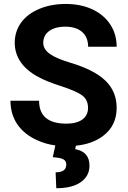

<svg xmlns="http://www.w3.org/2000/svg" viewBox="-20 -741 655 986"><path d="M432.1 -186.5C432.1 -135.7 391.1 -106 321.3 -106C227.5 -106 180.7 -145 180.7 -223.6H33.7C33.7 -131.8 82 -60.1 171.9 -20.5C200.7 -7.3 231.4 1.5 264.2 5.9L251 66.4C299.8 69.8 320.3 77.1 320.3 104.5C320.3 130.9 302.2 144 265.6 144L269 225.6C323.2 225.6 365.2 215.3 395 194.3C424.8 173.3 439.5 145 439.5 109.4C439.5 62 415 33.7 366.2 24.9L369.6 7.3C426.3 1.5 472.7 -15.1 509.3 -43C555.7 -77.6 579.1 -126 579.1 -187.5C579.1 -242.7 560.1 -289.1 522 -326.2C483.9 -363.3 423.3 -394.5 339.8 -419.4C249.5 -446.8 202.1 -475.1 202.1 -521.5C202.1 -570.8 243.7 -604 315.4 -604C389.6 -604 432.6 -565.9 432.6 -501H579.1C579.1 -543.5 568.4 -581.5 546.4 -615.2C524.4 -648.9 493.2 -674.8 453.6 -693.4C414.1 -711.4 368.7 -720.7 317.9 -720.7C267.6 -720.7 222.2 -712.4 181.6 -695.3C100.6 -661.6 55.7 -598.6 55.7 -522C55.7 -448.2 96.2 -389.2 176.8 -345.7C206.5 -329.6 246.6 -313.5 297.4 -297.4C348.1 -280.8 383.3 -265.1 402.8 -250.5C422.4 -235.4 432.1 -214.4 432.1 -186.5Z"/></svg>

Font: Roboto
Style: Bold
Weight: 700
Designer: Google
Version: Version 2.137; 2017